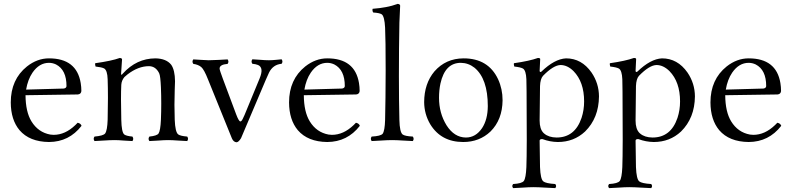

<svg xmlns="http://www.w3.org/2000/svg" viewBox="-20 -718 4061 984"><path d="M113.8 -258.8 307.1 -264.2Q320.3 -266.6 320.8 -276.9Q320.8 -359.9 267.1 -387.7Q249.5 -396 231 -396Q181.2 -396 146.5 -345.7Q122.6 -310.5 113.8 -258.8ZM377.9 -88.9Q393.6 -85.9 397.9 -73.2Q334 9.3 231 9.8Q131.3 8.8 80.1 -50.8Q35.6 -104 35.2 -192.9Q35.2 -311 118.2 -377.4Q170.9 -418.9 231 -418.9Q372.6 -418.9 393.6 -292.5Q397 -272.5 397 -251Q395 -235.4 378.9 -233.9L110.8 -230Q111.3 -145 141.1 -96.2Q175.8 -39.6 237.8 -28.3Q246.6 -26.9 254.9 -26.9Q314 -26.9 366.2 -77.1Q372.1 -83 377.9 -88.9Z M609.4 -340.8Q679.7 -418.5 776.4 -418.9Q832 -418 857.4 -386.2Q876.5 -358.9 877 -301.3Q877 -287.1 875.5 -257.8Q872.6 -180.2 875.5 -104Q877.9 -41.5 893.1 -29.3Q904.3 -21 939.5 -18.1Q947.8 -6.8 939.5 4.9Q920.4 4.4 893.6 2.4Q862.3 0 841.6 0Q820.8 0 791 2.4Q763.7 4.4 745.6 4.9Q737.3 -6.3 745.6 -18.1Q784.2 -22 792.5 -33.7Q802.2 -48.3 804.7 -104Q808.1 -188 804.7 -271Q802.2 -327.6 796.4 -340.8Q795.4 -343.3 794.4 -345.2Q776.9 -378.4 743.7 -378.9Q688.5 -378.9 633.8 -336.9Q624.5 -329.6 617.7 -323.2Q603 -305.7 601.6 -283.2Q598.6 -222.7 601.6 -104Q603 -41.5 616.2 -29.3Q626.5 -21 658.7 -18.1Q667 -6.3 658.7 4.9Q640.1 4.4 614.7 2.4Q586.9 0 567.4 0Q544.4 0 509.8 2.4Q481.4 4.4 464.4 4.9Q456.1 -6.8 464.4 -18.1Q508.8 -22 518.6 -33.7Q529.8 -48.8 531.7 -104Q534.7 -224.6 531.7 -312Q530.3 -357.4 513.7 -367.2Q502 -373.5 469.7 -377Q466.3 -388.7 467.8 -394Q552.2 -405.8 593.8 -420.9Q605 -419.9 605.5 -414.1Q605.5 -413.1 600.6 -340.8Q600.6 -328.6 608.9 -340.3Z M1273.4 -391.1Q1265.1 -402.8 1273.4 -414.1Q1289.1 -413.6 1312.5 -411.6Q1339.8 -409.2 1358.4 -409.2Q1373 -409.2 1397.9 -411.6Q1415 -413.6 1423.3 -414.1Q1431.6 -402.3 1423.3 -391.1Q1379.4 -387.2 1358.9 -346.2Q1355.5 -339.4 1342.3 -309.1L1215.3 -9.8Q1203.1 10.3 1192.4 11.2Q1176.8 10.3 1168.5 -8.8L1046.4 -310.1Q1025.9 -362.3 1011.2 -374.5Q995.6 -387.2 970.7 -390.6Q962.4 -402.3 970.7 -413.6Q987.8 -413.1 1012 -411.1Q1036.1 -409.2 1049.3 -409.2Q1066.4 -409.2 1101.6 -411.1Q1130.9 -413.1 1146.5 -413.6Q1154.8 -401.9 1146.5 -390.6Q1105 -387.2 1105.5 -366.2Q1106 -357.4 1121.6 -315.9L1190.4 -131.8Q1203.6 -96.7 1211.4 -95.7Q1217.3 -94.7 1224.1 -108.9Q1228 -117.2 1233.4 -128.9L1310.5 -315.9Q1333.5 -371.1 1302.7 -384.8Q1291 -389.6 1273.4 -391.1Z M1540 -258.8 1733.4 -264.2Q1746.6 -266.6 1747.1 -276.9Q1747.1 -359.9 1693.4 -387.7Q1675.8 -396 1657.2 -396Q1607.4 -396 1572.8 -345.7Q1548.8 -310.5 1540 -258.8ZM1804.2 -88.9Q1819.8 -85.9 1824.2 -73.2Q1760.3 9.3 1657.2 9.8Q1557.6 8.8 1506.3 -50.8Q1461.9 -104 1461.4 -192.9Q1461.4 -311 1544.4 -377.4Q1597.2 -418.9 1657.2 -418.9Q1798.8 -418.9 1819.8 -292.5Q1823.2 -272.5 1823.2 -251Q1821.3 -235.4 1805.2 -233.9L1537.1 -230Q1537.6 -145 1567.4 -96.2Q1602.1 -39.6 1664.1 -28.3Q1672.9 -26.9 1681.2 -26.9Q1740.2 -26.9 1792.5 -77.1Q1798.3 -83 1804.2 -88.9Z M1953.6 -103Q1956.1 -206.5 1956.5 -355Q1956.5 -518.1 1953.6 -576.2Q1950.7 -633.3 1936.5 -644.5Q1925.3 -651.9 1893.1 -653.8Q1887.2 -661.1 1889.6 -672.9Q1965.8 -678.7 2014.2 -696.8Q2016.6 -697.8 2018.1 -698.2Q2030.3 -696.8 2030.8 -689Q2030.8 -689 2026.9 -601.1Q2026.9 -599.6 2026.9 -599.1Q2024.4 -474.6 2024.4 -329.1Q2024.4 -198.7 2026.9 -103Q2028.3 -41 2043.5 -28.8Q2055.7 -20 2095.7 -18.1Q2104 -6.3 2095.7 4.9Q2077.1 4.4 2047.9 2.4Q2012.2 0 1989.5 0Q1966.8 0 1931.6 2.4Q1902.3 4.4 1884.8 4.9Q1876.5 -6.8 1884.8 -18.1Q1930.2 -20.5 1940.9 -32.2Q1952.1 -47.9 1953.6 -103Z M2153.8 -194.8Q2154.3 -290 2206.5 -352.1Q2264.6 -418.5 2356 -418.9Q2482.4 -418.9 2532.7 -312Q2555.7 -262.2 2555.7 -204.1Q2554.7 -104.5 2493.7 -43.9Q2437 9.8 2354 9.8Q2240.7 9.8 2185.1 -81.1Q2154.3 -133.3 2153.8 -194.8ZM2341.8 -396Q2260.7 -396 2237.3 -290Q2230 -255.9 2230 -216.8Q2230 -138.2 2268.6 -75.7Q2308.1 -13.7 2367.7 -13.2Q2418 -13.2 2450.7 -61.5Q2479.5 -105.5 2480 -173.8Q2480 -314.9 2411.6 -371.1Q2380.4 -395.5 2341.8 -396Z M2762.7 -329.1Q2749 -313.5 2747.6 -276.9Q2747.6 -276.9 2745.6 -100.1Q2745.6 -56.6 2765.6 -36.6Q2768.1 -34.2 2769.5 -33.2Q2792.5 -13.7 2832.5 -13.2Q2926.3 -13.2 2960.4 -113.8Q2973.6 -153.8 2973.6 -198.2Q2973.6 -297.9 2919.4 -353.5Q2888.2 -384.3 2853.5 -384.8Q2816.4 -384.3 2762.7 -329.1ZM2754.9 -351.1Q2822.3 -416 2880.9 -418.9Q2960.9 -418.9 3011.7 -346.2Q3049.3 -291 3049.8 -224.1Q3048.8 -113.3 2978.5 -43.9Q2920.9 9.8 2838.9 9.8Q2798.8 9.3 2760.7 -4.9Q2747.1 -6.3 2745.6 2Q2745.6 2.9 2747.6 138.2Q2750 199.2 2764.2 211.4Q2777.3 222.2 2825.7 225.1Q2834.5 235.8 2825.7 246.1Q2808.1 245.6 2777.3 243.7Q2737.8 241.2 2712.9 241.2Q2690.4 241.2 2656.2 243.7Q2627.4 245.6 2609.9 246.1Q2601.1 235.4 2609.9 225.1Q2654.3 222.7 2664.6 209.5Q2675.3 194.3 2677.7 138.2Q2681.2 52.7 2678.7 -250Q2678.2 -297.4 2677.7 -312Q2675.8 -356.9 2660.2 -366.7Q2647.9 -373.5 2615.7 -377Q2612.3 -388.7 2613.8 -394Q2693.4 -405.3 2736.8 -420.9Q2749 -420.9 2748.5 -415Q2748.5 -413.6 2745.6 -354Q2747.1 -345.7 2754.9 -351.1Z M3254.4 -329.1Q3240.7 -313.5 3239.3 -276.9Q3239.3 -276.9 3237.3 -100.1Q3237.3 -56.6 3257.3 -36.6Q3259.8 -34.2 3261.2 -33.2Q3284.2 -13.7 3324.2 -13.2Q3418 -13.2 3452.1 -113.8Q3465.3 -153.8 3465.3 -198.2Q3465.3 -297.9 3411.1 -353.5Q3379.9 -384.3 3345.2 -384.8Q3308.1 -384.3 3254.4 -329.1ZM3246.6 -351.1Q3314 -416 3372.6 -418.9Q3452.6 -418.9 3503.4 -346.2Q3541 -291 3541.5 -224.1Q3540.5 -113.3 3470.2 -43.9Q3412.6 9.8 3330.6 9.8Q3290.5 9.3 3252.4 -4.9Q3238.8 -6.3 3237.3 2Q3237.3 2.9 3239.3 138.2Q3241.7 199.2 3255.9 211.4Q3269 222.2 3317.4 225.1Q3326.2 235.8 3317.4 246.1Q3299.8 245.6 3269 243.7Q3229.5 241.2 3204.6 241.2Q3182.1 241.2 3147.9 243.7Q3119.1 245.6 3101.6 246.1Q3092.8 235.4 3101.6 225.1Q3146 222.7 3156.2 209.5Q3167 194.3 3169.4 138.2Q3172.9 52.7 3170.4 -250Q3169.9 -297.4 3169.4 -312Q3167.5 -356.9 3151.9 -366.7Q3139.6 -373.5 3107.4 -377Q3104 -388.7 3105.5 -394Q3185.1 -405.3 3228.5 -420.9Q3240.7 -420.9 3240.2 -415Q3240.2 -413.6 3237.3 -354Q3238.8 -345.7 3246.6 -351.1Z M3699.7 -258.8 3893.1 -264.2Q3906.2 -266.6 3906.7 -276.9Q3906.7 -359.9 3853 -387.7Q3835.4 -396 3816.9 -396Q3767.1 -396 3732.4 -345.7Q3708.5 -310.5 3699.7 -258.8ZM3963.9 -88.9Q3979.5 -85.9 3983.9 -73.2Q3919.9 9.3 3816.9 9.8Q3717.3 8.8 3666 -50.8Q3621.6 -104 3621.1 -192.9Q3621.1 -311 3704.1 -377.4Q3756.8 -418.9 3816.9 -418.9Q3958.5 -418.9 3979.5 -292.5Q3982.9 -272.5 3982.9 -251Q3981 -235.4 3964.8 -233.9L3696.8 -230Q3697.3 -145 3727.1 -96.2Q3761.7 -39.6 3823.7 -28.3Q3832.5 -26.9 3840.8 -26.9Q3899.9 -26.9 3952.1 -77.1Q3958 -83 3963.9 -88.9Z"/></svg>

Font: Linux Libertine Display O
Style: Regular
Weight: 400
Designer: Philipp H. Poll
Foundry: Philipp H. Poll
Version: Version 5.0.9